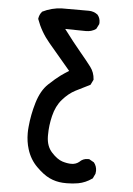

<svg xmlns="http://www.w3.org/2000/svg" viewBox="-55 -829 611 879"><g transform="rotate(5 250.0 -389.5)"><path d="M87.4 -205.1Q87.4 -219.2 88.9 -233.9Q93.8 -289.6 110.4 -345.2Q127.9 -403.8 161.1 -434.8Q194.3 -465.8 213.4 -479.5Q232.4 -493.2 251.5 -504.9Q187.5 -580.1 150.4 -624.5Q110.4 -671.9 89.8 -729.5V-731.4Q92.3 -749.5 103.5 -762.7L104.5 -764.2Q146.5 -785.2 192.9 -787.1H193.4H317.4Q339.4 -787.1 357.9 -773.4Q370.6 -758.8 370.6 -738.3Q370.6 -735.4 370.1 -730.5L358.4 -707.5Q347.2 -699.7 335.7 -696.5Q324.2 -693.4 311.5 -693.4L216.8 -694.8Q261.2 -635.7 294.4 -596.2Q327.6 -556.6 345.9 -532.2Q364.3 -507.8 366.2 -476.1V-474.1L354.5 -450.2L288.1 -417Q256.8 -400.9 229.5 -369.6Q202.6 -338.9 191.4 -292Q180.7 -248 180.7 -204.6Q180.7 -201.2 180.7 -197.3Q181.6 -152.3 207 -125Q232.9 -96.7 257.3 -88.9Q279.8 -82 297.9 -82Q318.8 -82 333.5 -93.8Q349.6 -110.4 371.6 -110.4Q374 -110.4 378.4 -110.4L400.9 -97.7Q414.1 -81.1 414.1 -59.6Q414.1 -53.7 412.6 -46.4L401.9 -23.9L399.9 -22.9Q371.1 -2.4 337.4 3.9Q312.5 8.3 285.2 8.3Q276.4 8.3 267.1 7.8Q234.4 5.9 205.8 -7.6Q177.2 -21 145 -53.2Q112.3 -85.4 98.1 -131.8Q87.4 -166 87.4 -205.1Z"/></g></svg>

Font: Bakudai
Style: Bold
Weight: 700
Version: Version 1.48